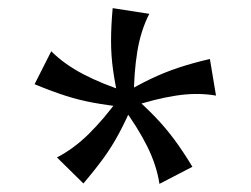

<svg xmlns="http://www.w3.org/2000/svg" viewBox="-20 -793 616 472"><path d="M273 -540Q263 -585 258 -620.5Q253 -656 253 -692.5Q253 -729 257 -773L347 -759Q326 -718 317.5 -666Q309 -614 309 -551ZM280 -561Q319 -584 351.5 -599.5Q384 -615 418.5 -626.5Q453 -638 496 -648L511 -558Q465 -566 413 -558Q361 -550 301 -530ZM303 -561Q337 -531 362 -505Q387 -479 408.5 -450Q430 -421 453 -383L372 -341Q365 -387 341.5 -434Q318 -481 280 -532ZM308 -539Q290 -498 273 -466Q256 -434 235 -405Q214 -376 185 -342L120 -406Q161 -427 198.5 -464Q236 -501 273 -552ZM290 -529Q245 -534 209.5 -540.5Q174 -547 140 -558Q106 -569 65 -586L106 -667Q138 -635 185 -610.5Q232 -586 292 -567Z"/></svg>

Font: Marhey Light
Style: Regular
Weight: 300
Designer: Nur Syamsi & Bustanul Arifin
Foundry: Namelatype
Version: Version 1.000